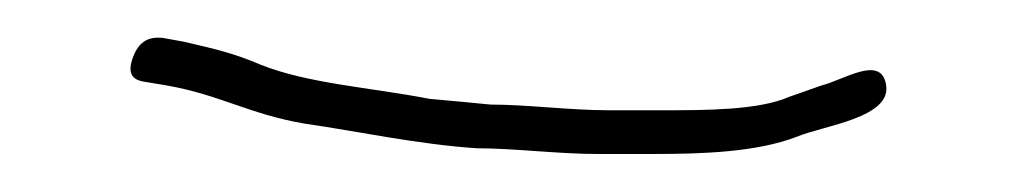

<svg xmlns="http://www.w3.org/2000/svg" viewBox="-20 -28 540 101"><path d="M294 53H324C350 53 378 52 399 44C413 38 450 34 446 16C443 1 424 14 412 17L395 23C379 30 351 30 329 30H300C280 30 257 27 238 27C228 26 217 25 206 24C175 18 142 16 117 6C103 0 94 -2 77 -6L66 -8C58 -9 53 -6 50 2C47 10 49 14 56 15L68 17C96 22 111 32 140 37C168 41 200 48 231 50C250 50 274 53 294 53Z"/></svg>

Font: Electronic
Style: ExLtIt
Weight: 200
Version: Version 1.011